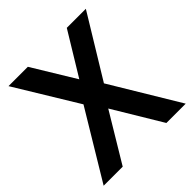

<svg xmlns="http://www.w3.org/2000/svg" viewBox="-188 -838 976 976"><g transform="rotate(-45 300.0 -350.0)"><path d="M5 0H142L299 -261L456 0H595L374 -367L577 -700H440L300 -470L160 -700H21L225 -365Z"/></g></svg>

Font: CommitMono
Style: Bold
Weight: 700
Monospace: yes
Designer: Eigil Nikolajsen
Foundry: Eigil Nikolajsen
Version: Version 1.143